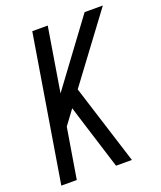

<svg xmlns="http://www.w3.org/2000/svg" viewBox="-136 -823 765 910"><g transform="rotate(-20 246.0 -367.5)"><path d="M15 0 136 -735H214L161 -412L400 -735H492L244 -402L371 0H291L204 -278L189 -327L135 -254L93 0Z"/></g></svg>

Font: Iosevka QP
Style: Italic
Weight: 400
Italic angle: -9°
Designer: Belleve Invis
Foundry: Belleve Invis
Version: Version 20.0.0; ttfautohint (v1.8.4)